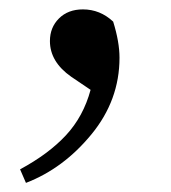

<svg xmlns="http://www.w3.org/2000/svg" viewBox="-20 -159 370 415"><path d="M175.8 35.2 133.8 6.8Q87.9 -25.4 87.9 -70.3Q87.9 -99.6 107.4 -119.1Q127 -138.7 159.2 -138.7Q196.3 -138.7 224.6 -112.3Q238.3 -68.4 238.3 -34.2Q238.3 57.6 177.7 131.3Q117.2 205.1 36.1 236.3L23.4 207Q85 173.8 122.6 133.3Q160.2 92.8 175.8 35.2Z"/></svg>

Font: Bpmf Zihi Serif SemiBold
Style: SemiBold
Weight: 600
Foundry: But Ko
Version: Version 1.320